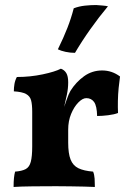

<svg xmlns="http://www.w3.org/2000/svg" viewBox="-20 -740 515 763"><path d="M251 -173Q251 -130 260.5 -106Q270 -82 291.5 -71.5Q313 -61 350 -58Q355 -46 356 -30Q357 -14 357 3Q340 2 314.5 1.5Q289 1 260 0.5Q231 0 203 0Q158 0 110 0.5Q62 1 34 3Q34 -18 35.5 -32.5Q37 -47 40 -58Q67 -60 82 -68Q97 -76 102.5 -97.5Q108 -119 108 -158V-227H251ZM251 -295V-209H108V-318L251 -413Q251 -388 245.5 -362.5Q240 -337 232 -302ZM229 -298Q237 -321 245 -344Q253 -367 260 -379Q282 -414 314 -437Q346 -460 386 -460Q425 -460 457 -436Q454 -416 451.5 -390.5Q449 -365 448.5 -339Q448 -313 449 -291Q434 -285 409.5 -282Q385 -279 366 -279Q365 -319 354 -334.5Q343 -350 323 -350Q308 -350 291 -332.5Q274 -315 262.5 -287Q251 -259 251 -225ZM108 -209V-296Q108 -325 103.5 -341.5Q99 -358 83.5 -366.5Q68 -375 35 -377Q35 -392 37.5 -406.5Q40 -421 47 -434Q100 -434 149.5 -444.5Q199 -455 222 -467Q236 -462 243.5 -449.5Q251 -437 251 -413ZM278 -530Q259 -530 240.5 -534Q222 -538 210 -544Q233 -591 248 -629.5Q263 -668 273 -707Q294 -715 317 -717.5Q340 -720 362 -720Q375 -719 387.5 -718Q400 -717 409 -715Q373 -672 339 -624Q305 -576 278 -530Z"/></svg>

Font: Vollkorn
Style: Bold
Weight: 700
Designer: Friedrich Althausen
Foundry: Friedrich Althausen
Version: Version 5.000